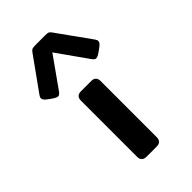

<svg xmlns="http://www.w3.org/2000/svg" viewBox="-270 -1031 1133 1133"><g transform="rotate(-45 296.0 -465.0)"><path d="M252.7 -546.9H338.7Q357.7 -546.9 367.7 -536.9Q377.7 -526.9 377.7 -507.8V-39.1Q377.7 -20 367.7 -10Q357.7 0 338.7 0H252.7Q233.7 0 223.7 -10Q213.7 -20 213.7 -39.1V-507.8Q213.7 -526.9 223.7 -536.9Q233.7 -546.9 252.7 -546.9ZM64 -704 213.9 -913.2Q222 -924.3 230.5 -927Q239.1 -929.7 256.8 -929.7H338.7Q353.7 -929.7 361.8 -926.9Q369.9 -924 377.5 -913.2L527.4 -704Q535.4 -692.8 535.4 -684.2Q535.4 -675.7 528.5 -667.6Q521.5 -659.5 504.5 -647.4L490.2 -637.2Q474.1 -625.7 464.4 -622.1Q454.6 -618.6 446.9 -622.1Q439.3 -625.6 431.3 -636.8L295.7 -828.4L160.1 -637Q152.1 -625.8 144.5 -622.3Q136.8 -618.8 127 -622.3Q117.1 -625.9 101.2 -637.2L86.9 -647.4Q70.7 -658.7 63.6 -667Q56.4 -675.4 56.2 -684.2Q56 -693 64 -704Z"/></g></svg>

Font: Gyrochrome
Style: Regular
Weight: 400
Designer: David Moles
Foundry: David Moles
Version: Version 1.005;Glyphs 3.2.3 (3260)